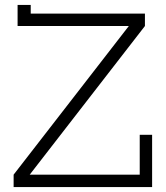

<svg xmlns="http://www.w3.org/2000/svg" viewBox="-20 -755 669 775"><path d="M594 0V-211H544V-50H100L565 -650V-700H104V-735H51V-650H500L35 -50V0Z"/></svg>

Font: Josefin Slab Thin Medium
Style: Regular
Weight: 500
Version: Version 2.000